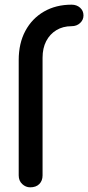

<svg xmlns="http://www.w3.org/2000/svg" viewBox="-20 -801 377 821"><path d="M109 0Q90 0 75 -14Q60 -28 60 -51V-544Q60 -616 88.5 -669Q117 -722 168 -751.5Q219 -781 286 -781Q308 -781 322.5 -768Q337 -755 337 -735Q337 -716 322.5 -702.5Q308 -689 286 -689Q249 -689 221 -672Q193 -655 177.5 -625Q162 -595 162 -554V-51Q162 -28 148 -14Q134 0 109 0Z"/></svg>

Font: Comfortaa
Style: Bold
Weight: 700
Designer: Johan Aakerlund
Foundry: Johan Aakerlund
Version: Version 3.104; ttfautohint (v1.8.1.43-b0c9)